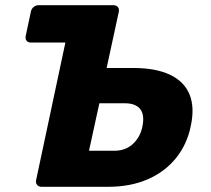

<svg xmlns="http://www.w3.org/2000/svg" viewBox="-20 -720 813 740"><path d="M140 0Q129 0 123 -7.5Q117 -15 119 -25L232 -556H99Q88 -556 82.5 -563Q77 -570 79 -581L99 -675Q101 -686 109.5 -693Q118 -700 129 -700H417Q428 -700 434 -693Q440 -686 438 -675L391 -458H493Q580 -458 635 -432Q690 -406 710.5 -356Q731 -306 715 -233Q701 -164 658.5 -111Q616 -58 549.5 -29Q483 0 396 0ZM323 -139H421Q464 -139 492.5 -165.5Q521 -192 529 -233Q538 -278 520 -300Q502 -322 461 -322H363Z"/></svg>

Font: Rubik Light
Style: Bold Italic
Weight: 700
Italic angle: -12°
Version: Version 2.104